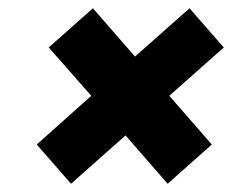

<svg xmlns="http://www.w3.org/2000/svg" viewBox="-20 -538 596 465"><path d="M98 -423 205 -518 307 -401 439 -518 522 -423 390 -306 493 -188 386 -93 284 -210 152 -93 69 -188 201 -306Z"/></svg>

Font: Haskoy ExtraBold
Style: Italic
Weight: 800
Designer: Ertekin Erdin
Foundry: Ertekin Erdin
Version: Version 2.000; ttfautohint (v1.8.4.7-5d5b)